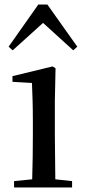

<svg xmlns="http://www.w3.org/2000/svg" viewBox="-20 -827 377 847"><path d="M303 -605 321 -621 189 -807H149L18 -621L36 -605L170 -726ZM121 0H298V-28L224 -36L222 -230V-382L225 -526L212 -534L35 -491V-466L121 -461C123 -411 125 -362 125 -294V-230C125 -176 124 -92 122 -36L42 -28V0Z"/></svg>

Font: Source Han Serif CN Medium
Style: Regular
Weight: 500
Designer: Ryoko NISHIZUKA 西塚涼子 (kana & ideographs); Frank Grießhammer (Latin, Greek & Cyrillic); Wenlong ZHANG 张文龙 (bopomofo); San
Foundry: Adobe
Version: Version 2.002;hotconv 1.1.0;makeotfexe 2.6.0